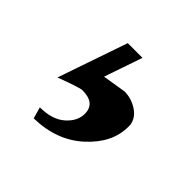

<svg xmlns="http://www.w3.org/2000/svg" viewBox="-75 -85 332 332"><g transform="rotate(45 91.5 81.5)"><path d="M77 48 120 41Q137 41 151.5 50.5Q166 60 168 75V80Q168 119 132.5 151.5Q97 184 42 185L36 164Q66 164 82.5 149.5Q99 135 99 117Q99 91 67 91Q61 91 21 106L65 -22H101Z"/></g></svg>

Font: Ruslan Display
Style: Regular
Weight: 400
Version: Version 1.001